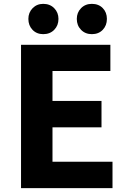

<svg xmlns="http://www.w3.org/2000/svg" viewBox="-20 -975 663 995"><path d="M89 -743H552V-607H252V-452H506V-315H252V-137H563V0H89ZM127 -877Q127 -910 149 -932.5Q171 -955 204 -955Q239 -955 261 -932.5Q283 -910 283 -877Q283 -843 261 -820.5Q239 -798 204 -798Q170 -798 148.5 -820.5Q127 -843 127 -877ZM378 -877Q378 -910 400 -932.5Q422 -955 456 -955Q491 -955 512.5 -933Q534 -911 534 -877Q534 -843 512.5 -820.5Q491 -798 456 -798Q422 -798 400 -820.5Q378 -843 378 -877Z"/></svg>

Font: Merged Yaku Han JP ExtraBold
Style: Regular
Weight: 800
Designer: Ryoko NISHIZUKA 西塚涼子 (kana, bopomofo & ideographs); Paul D. Hunt (Latin, Greek & Cyrillic); Sandoll Communications 산돌커뮤니
Foundry: Adobe
Version: Version 2.004